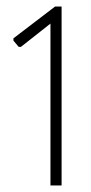

<svg xmlns="http://www.w3.org/2000/svg" viewBox="-20 -866 278 586"><path d="M134 -794 44 -723H37L21 -742V-749L148 -846H168V-300H134Z"/></svg>

Font: Encode Sans Compressed
Style: Thin
Weight: 100
Designer: Pablo Impallari, Andres Torresi
Foundry: Pablo Impallari, Andres Torresi
Version: Version 1.000; ttfautohint (v1.00) -l 8 -r 50 -G 200 -x 14 -